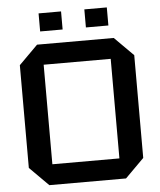

<svg xmlns="http://www.w3.org/2000/svg" viewBox="-58 -904 795 953"><g transform="rotate(-5 340.0 -427.0)"><path d="M55 -94V-606L149 -700H531L625 -606V-94L531 0H149ZM173 -598V-102H507V-598ZM170 -764V-854H282V-764ZM398 -764V-854H510V-764Z"/></g></svg>

Font: Tektur Medium
Style: Regular
Weight: 500
Designer: Adam Jagosz
Foundry: Adam Jagosz
Version: Version 1.005;gftools[0.9.30]